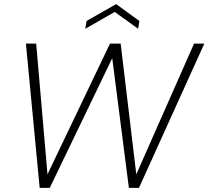

<svg xmlns="http://www.w3.org/2000/svg" viewBox="-20 -914 1014 934"><path d="M106 -702 173 0H222L526 -631L607 0H656L974 -702H924L643 -66L567 -702H515L211 -66L156 -702ZM538 -856 652 -774 658 -812 545 -894 401 -812 395 -774Z"/></svg>

Font: Momo Neue ExtLt
Style: Italic
Weight: 200
Italic angle: -10°
Designer: Ninad Kale (Devanagari), Jonny Pinhorn (Latin)
Foundry: Indian Type Foundry
Version: 4.004